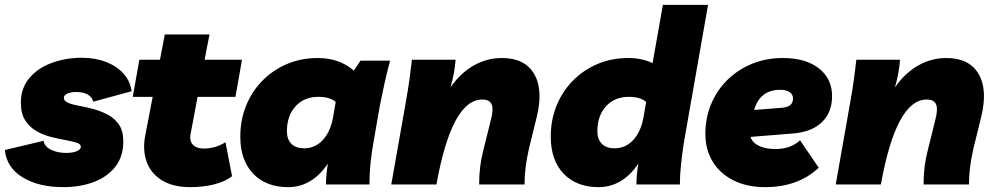

<svg xmlns="http://www.w3.org/2000/svg" viewBox="-38 -760 4100 791"><path d="M223 11Q121 11 55 -29.5Q-11 -70 -18 -142L142 -180Q144 -158 170.5 -144Q197 -130 235 -130Q261 -130 278 -137Q295 -144 295 -155Q295 -167 277 -172.5Q259 -178 231 -183Q203 -188 171.5 -196Q140 -204 112 -220Q84 -236 66 -264Q48 -292 48 -337Q48 -397 83 -438.5Q118 -480 175.5 -501Q233 -522 299 -522Q355 -522 399.5 -504.5Q444 -487 471.5 -456Q499 -425 504 -384L346 -341Q342 -360 323.5 -370.5Q305 -381 276 -381Q254 -381 239.5 -374.5Q225 -368 225 -357Q225 -344 242.5 -336.5Q260 -329 288 -324Q316 -319 347.5 -310.5Q379 -302 407 -287Q435 -272 452.5 -246Q470 -220 470 -177Q470 -115 437 -73Q404 -31 348 -10Q292 11 223 11Z M746 11Q675 11 629.5 -17Q584 -45 566.5 -93Q549 -141 560 -200L591 -361H509L536 -514H621L641 -618H825L805 -514H959L932 -361H776L748 -212Q741 -181 756 -164.5Q771 -148 802 -148Q823 -148 844.5 -153.5Q866 -159 891 -174L918 -34Q890 -12 844.5 -0.5Q799 11 746 11Z M1149 11Q1058 11 1005 -44.5Q952 -100 952 -197Q952 -266 976 -325Q1000 -384 1043.5 -428Q1087 -472 1145 -496.5Q1203 -521 1271 -521Q1360 -521 1420 -469L1447 -510H1569Q1556 -461 1546 -416Q1536 -371 1527 -325L1501 -176Q1484 -83 1484 0H1305Q1305 -41 1313 -86Q1247 11 1149 11ZM1215 -149Q1261 -149 1293 -184.5Q1325 -220 1335 -282L1345 -340Q1321 -361 1273 -361Q1215 -361 1179.5 -322Q1144 -283 1144 -219Q1144 -186 1162.5 -167.5Q1181 -149 1215 -149Z M1574 0 1634 -340Q1644 -396 1649.5 -437.5Q1655 -479 1659 -514H1839Q1835 -459 1818 -400Q1858 -458 1912.5 -489.5Q1967 -521 2030 -521Q2124 -521 2162.5 -455.5Q2201 -390 2173 -277L2141 -147Q2132 -107 2127.5 -71.5Q2123 -36 2123 0H1936Q1936 -38 1940 -71.5Q1944 -105 1953 -140L1985 -269Q1996 -312 1987 -331Q1978 -350 1949 -350Q1823 -350 1760 0Z M2428 11Q2337 11 2284 -44.5Q2231 -100 2231 -197Q2231 -266 2255 -325Q2279 -384 2322.5 -428Q2366 -472 2424 -496.5Q2482 -521 2550 -521Q2606 -521 2651 -500L2653 -514L2693 -740H2879L2780 -176Q2773 -131 2768 -85.5Q2763 -40 2763 0H2584Q2584 -41 2592 -86Q2526 11 2428 11ZM2494 -149Q2540 -149 2572 -184.5Q2604 -220 2614 -282L2624 -340Q2600 -361 2552 -361Q2494 -361 2458.5 -322Q2423 -283 2423 -219Q2423 -186 2441.5 -167.5Q2460 -149 2494 -149Z M3114 11Q3040 11 2984.5 -16.5Q2929 -44 2898.5 -93.5Q2868 -143 2868 -209Q2868 -275 2892 -332Q2916 -389 2959.5 -431.5Q3003 -474 3061 -497.5Q3119 -521 3187 -521Q3281 -521 3335.5 -478.5Q3390 -436 3390 -364Q3390 -297 3348 -256.5Q3306 -216 3228 -210L3054 -196Q3061 -173 3088 -159.5Q3115 -146 3157 -146Q3219 -146 3258 -182L3335 -69Q3250 11 3114 11ZM3176 -390Q3093 -390 3069 -307L3183 -316Q3229 -319 3229 -354Q3229 -371 3215 -380.5Q3201 -390 3176 -390Z M3405 0 3465 -340Q3475 -396 3480.5 -437.5Q3486 -479 3490 -514H3670Q3666 -459 3649 -400Q3689 -458 3743.5 -489.5Q3798 -521 3861 -521Q3955 -521 3993.5 -455.5Q4032 -390 4004 -277L3972 -147Q3963 -107 3958.5 -71.5Q3954 -36 3954 0H3767Q3767 -38 3771 -71.5Q3775 -105 3784 -140L3816 -269Q3827 -312 3818 -331Q3809 -350 3780 -350Q3654 -350 3591 0Z"/></svg>

Font: Livvic Black
Style: Italic
Weight: 900
Italic angle: -10°
Designer: Jacques Le Bailly, Baron von Fonthausen
Version: Version 1.001; ttfautohint (v1.8.2)